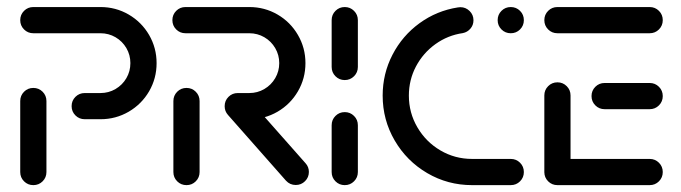

<svg xmlns="http://www.w3.org/2000/svg" viewBox="-20 -539 1983 559"><path d="M77 0Q61.1 0 50 -11.1Q38.9 -22.2 38.9 -38.1V-244.8Q38.9 -260.7 50 -271.9Q61.1 -283 77 -283Q93 -283 104.1 -271.9Q115.2 -260.7 115.2 -244.8V-38.1Q115.2 -22.2 104.1 -11.1Q93 0 77 0ZM188.5 -230Q188.5 -245.9 199.6 -257Q210.7 -268.1 226.7 -268.1H272.6Q296.3 -268.1 316.3 -279.8Q336.3 -291.5 348 -311.5Q359.6 -331.5 359.6 -355.2Q359.6 -378.9 348 -398.9Q336.3 -418.9 316.3 -430.6Q296.3 -442.2 272.6 -442.2H77Q61.1 -442.2 50 -453.3Q38.9 -464.4 38.9 -480.4Q38.9 -496.3 50 -507.4Q61.1 -518.5 77 -518.5H272.6Q317 -518.5 354.6 -496.7Q392.2 -474.8 414.1 -437.2Q435.9 -399.6 435.9 -355.2Q435.9 -310.7 414.1 -273.1Q392.2 -235.6 354.6 -213.7Q317 -191.9 272.6 -191.9H226.7Q210.7 -191.9 199.6 -203Q188.5 -214.1 188.5 -230Z M523 0Q507 0 495.9 -11.1Q484.8 -22.2 484.8 -38.1V-244.8Q484.8 -260.7 495.9 -271.9Q507 -283 523 -283Q538.9 -283 550 -271.9Q561.1 -260.7 561.1 -244.8V-38.1Q561.1 -22.2 550 -11.1Q538.9 0 523 0ZM879.3 -38.5Q879.3 -22.6 868.1 -11.5Q857 -0.4 841.1 -0.4Q824.1 -0.4 812.6 -13L643.7 -204.4Q634.1 -215.2 634.1 -229.6Q634.1 -245.6 645.2 -256.7Q656.3 -267.8 672.2 -267.8Q689.6 -267.8 700.7 -254.8L869.6 -63.7Q879.3 -53 879.3 -38.5ZM634.1 -230Q634.1 -245.9 645.2 -257Q656.3 -268.1 672.2 -268.1H705.9Q729.6 -268.1 749.6 -279.8Q769.6 -291.5 781.3 -311.5Q793 -331.5 793 -355.2Q793 -378.9 781.3 -398.9Q769.6 -418.9 749.6 -430.6Q729.6 -442.2 705.9 -442.2H520Q504.1 -442.2 493 -453.3Q481.9 -464.4 481.9 -480.4Q481.9 -496.3 493 -507.4Q504.1 -518.5 520 -518.5H705.9Q750.4 -518.5 788 -496.7Q825.6 -474.8 847.4 -437.2Q869.3 -399.6 869.3 -355.2Q869.3 -310.7 847.4 -273.1Q825.6 -235.6 788 -213.7Q750.4 -191.9 705.9 -191.9H672.2Q656.3 -191.9 645.2 -203Q634.1 -214.1 634.1 -230Z M983.7 0Q967.8 0 956.7 -11.1Q945.6 -22.2 945.6 -38.1V-174.4Q945.6 -190.4 956.7 -201.5Q967.8 -212.6 983.7 -212.6Q999.6 -212.6 1010.7 -201.5Q1021.9 -190.4 1021.9 -174.4V-38.1Q1021.9 -22.2 1010.7 -11.1Q999.6 0 983.7 0ZM983.7 -305.9Q967.8 -305.9 956.7 -317Q945.6 -328.1 945.6 -344.1V-480.4Q945.6 -496.3 956.7 -507.4Q967.8 -518.5 983.7 -518.5Q999.6 -518.5 1010.7 -507.4Q1021.9 -496.3 1021.9 -480.4V-344.1Q1021.9 -328.1 1010.7 -317Q999.6 -305.9 983.7 -305.9Z M1094.1 -260.7Q1094.1 -324.4 1122.8 -379.8Q1151.5 -435.2 1201.5 -471.5Q1251.5 -507.8 1313 -517.4Q1318.1 -518.1 1320.4 -518.1Q1335.9 -518.1 1347.2 -507Q1358.5 -495.9 1358.5 -480Q1358.5 -465.9 1349.6 -455.6Q1340.7 -445.2 1327.4 -442.6Q1283.7 -436.3 1247.8 -410.6Q1211.9 -384.8 1191.1 -345.6Q1170.4 -306.3 1170.4 -260.7Q1170.4 -210.7 1195.2 -168.3Q1220 -125.9 1262.2 -101.1Q1304.4 -76.3 1354.4 -76.3H1467Q1483 -76.3 1494.1 -65.2Q1505.2 -54.1 1505.2 -38.1Q1505.2 -22.2 1494.1 -11.1Q1483 0 1467 0H1354.4Q1283.7 0 1223.9 -35Q1164.1 -70 1129.1 -130Q1094.1 -190 1094.1 -260.7ZM1428.9 -480.4Q1428.9 -496.3 1440 -507.4Q1451.1 -518.5 1467 -518.5Q1483 -518.5 1494.1 -507.4Q1505.2 -496.3 1505.2 -480.4Q1505.2 -464.4 1494.1 -453.3Q1483 -442.2 1467 -442.2Q1451.1 -442.2 1440 -453.3Q1428.9 -464.4 1428.9 -480.4Z M1564.8 -36.3V-261.1Q1564.8 -277 1575.9 -288.1Q1587 -299.3 1603 -299.3Q1618.9 -299.3 1630 -288.1Q1641.1 -277 1641.1 -261.1V-36.3ZM1909.6 -38.1Q1909.6 -22.2 1898.5 -11.1Q1887.4 0 1871.5 0H1603Q1587 0 1575.9 -11.1Q1564.8 -22.2 1564.8 -38.1Q1564.8 -54.1 1575.9 -65.2Q1587 -76.3 1603 -76.3H1871.5Q1887.4 -76.3 1898.5 -65.2Q1909.6 -54.1 1909.6 -38.1ZM1702.2 -259.3Q1702.2 -275.2 1713.3 -286.3Q1724.4 -297.4 1740.4 -297.4H1871.5Q1887.4 -297.4 1898.5 -286.3Q1909.6 -275.2 1909.6 -259.3Q1909.6 -243.3 1898.5 -232.2Q1887.4 -221.1 1871.5 -221.1H1740.4Q1724.4 -221.1 1713.3 -232.2Q1702.2 -243.3 1702.2 -259.3ZM1564.8 -480.4Q1564.8 -496.3 1575.9 -507.4Q1587 -518.5 1603 -518.5H1871.5Q1887.4 -518.5 1898.5 -507.4Q1909.6 -496.3 1909.6 -480.4Q1909.6 -464.4 1898.5 -453.3Q1887.4 -442.2 1871.5 -442.2H1603Q1587 -442.2 1575.9 -453.3Q1564.8 -464.4 1564.8 -480.4Z"/></svg>

Font: 26F Galaxy Sans
Style: Bold
Weight: 700
Designer: C₂₉H₂₅N₃O₅
Version: Version 1.100